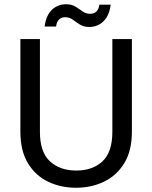

<svg xmlns="http://www.w3.org/2000/svg" viewBox="-20 -877 716 904"><path d="M76 -693H168V-256Q168 -161 215 -117.5Q262 -74 339 -74Q416 -74 462.5 -117.5Q509 -161 509 -256V-693H601V-257Q601 -167 565 -108.5Q529 -50 469.5 -21.5Q410 7 338 7Q266 7 206.5 -21.5Q147 -50 111.5 -108.5Q76 -167 76 -257ZM400 -750Q374 -750 356 -761.5Q338 -773 322.5 -784.5Q307 -796 286 -796Q270 -796 258.5 -785.5Q247 -775 244 -752H190Q197 -805 224.5 -831Q252 -857 291 -857Q317 -857 335 -846Q353 -835 368.5 -823.5Q384 -812 405 -812Q422 -812 433.5 -822.5Q445 -833 448 -855H501Q495 -804 467.5 -777Q440 -750 400 -750Z"/></svg>

Font: Parkinsans
Style: Regular
Weight: 400
Designer: Red Stone, Indian Type Foundry
Foundry: Indian Type Foundry
Version: Version 1.000